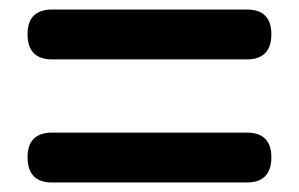

<svg xmlns="http://www.w3.org/2000/svg" viewBox="-20 -576 629 404"><path d="M90 -192Q38 -192 38 -245Q38 -297 90 -297H499Q551 -297 551 -245Q551 -192 499 -192H294ZM90 -451Q38 -451 38 -504Q38 -556 90 -556H499Q551 -556 551 -504Q551 -451 499 -451H294Z"/></svg>

Font: GenSenRounded TW B
Style: Regular
Weight: 700
Version: Version 1.501;PS 1;hotconv 16.6.51;makeotf.lib2.5.65220